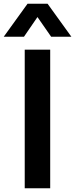

<svg xmlns="http://www.w3.org/2000/svg" viewBox="-54 -1005 401 1025"><path d="M74 -809 146 -914 219 -809H327L200 -985H93L-34 -809ZM214 0V-740H78V0Z"/></svg>

Font: Be Vietnam Pro SemiBold
Style: Regular
Weight: 600
Designer: Lam Bao, Tony Le, Vietanh Nguyen
Foundry: Yellow Type Foundry
Version: Version 1.002